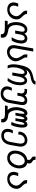

<svg xmlns="http://www.w3.org/2000/svg" viewBox="2185 -3018 1030 5440"><g transform="rotate(90 2700.0 -298.0)"><path d="M48.5 -165.5Q48.5 -189 53 -215Q61.5 -261.5 83.5 -301.5L172 -296Q160 -272 153 -252.8Q146 -233.5 142.5 -213.5Q139 -195.5 139 -176.5Q139 -120.5 170.2 -87.8Q201.5 -55 256 -55Q298.5 -55 337 -76.2Q375.5 -97.5 402 -134.8Q428.5 -172 436.5 -218Q439 -231 439 -247Q439 -274 429.5 -297Q420 -320 404.5 -339.8Q389 -359.5 363 -386.5Q322.5 -422.5 302 -453.2Q281.5 -484 281.5 -524.5Q281.5 -540.5 284 -553L375 -547Q375.5 -515.5 389.2 -489.8Q403 -464 441 -421.5Q460.5 -405.5 473.2 -391.8Q486 -378 493.5 -364Q511.5 -343 520.8 -314.5Q530 -286 530 -252.5Q530 -232 526 -207Q515 -144.5 476.2 -94.5Q437.5 -44.5 379.2 -16.2Q321 12 254.5 12Q190 12 143.5 -9.2Q97 -30.5 72.8 -70.2Q48.5 -110 48.5 -165.5Z M950 172Q950 129.5 921 109.2Q892 89 852.5 84.2Q813 79.5 756 79.5H563L577 0H696Q650.5 -26.5 628 -92Q605.5 -157.5 605.5 -237Q605.5 -281 612.5 -323Q625.5 -397 654 -449.5Q682.5 -502 724 -529.8Q765.5 -557.5 816.5 -557.5Q864 -557.5 892.8 -536Q921.5 -514.5 931.5 -474Q954 -514 991.2 -535.8Q1028.5 -557.5 1073.5 -557.5Q1140 -557.5 1176 -512.5Q1212 -467.5 1212 -387Q1212 -354.5 1205 -313.5Q1194.5 -253 1175.2 -204Q1156 -155 1126.5 -113.5H1034Q1067.5 -163.5 1088.8 -214.5Q1110 -265.5 1120 -322Q1126.5 -359 1126.5 -390Q1126.5 -483.5 1060 -483.5Q1021.5 -483.5 994.5 -451.2Q967.5 -419 959 -371L931 -212.5H845.5L874.5 -377Q878 -396.5 878 -415.5Q878 -448 865 -465.8Q852 -483.5 825 -483.5Q777 -483.5 743.8 -437.5Q710.5 -391.5 696.5 -311Q689.5 -272 689.5 -235.5Q689.5 -182 703.8 -136.5Q718 -91 747.8 -60.2Q777.5 -29.5 822 -20.5Q900 -6.5 947 10.5Q994 27.5 1021 59.8Q1048 92 1048 146.5Q1048 168 1043.5 194H948Q950 183.5 950 172Z M1336 -13.5Q1299 -33 1279 -73.8Q1259 -114.5 1259 -169.5Q1259 -196 1264.5 -228L1352.5 -725H1439.5L1351.5 -227Q1347 -201.5 1347 -179Q1347 -158 1350.5 -140Q1361.5 -102 1389.2 -78.2Q1417 -54.5 1455 -54.5Q1496 -54.5 1532.5 -75.2Q1569 -96 1593.5 -132Q1618 -168 1625.5 -211Q1628.5 -228.5 1628.5 -243Q1628.5 -279 1615.2 -309.8Q1602 -340.5 1573.5 -386.5L1564.5 -401.5Q1546.5 -426 1539.2 -437.5Q1532 -449 1525.8 -468.2Q1519.5 -487.5 1519.5 -513Q1519.5 -533.5 1524 -559.5L1610.5 -553.5Q1607.5 -535 1607.5 -520Q1607.5 -495 1615.2 -475.8Q1623 -456.5 1642.5 -424Q1662 -402.5 1672 -372.5Q1716 -299 1716 -227Q1716 -209 1713 -190Q1702.5 -131.5 1664.8 -83.8Q1627 -36 1571 -8.8Q1515 18.5 1452.5 18.5Q1416 18.5 1388.5 10.8Q1361 3 1336 -13.5Z M1802 -166Q1802 -228.5 1817.5 -317Q1843 -463.5 1884.8 -543.8Q1926.5 -624 1985.2 -660.8Q2044 -697.5 2140 -719L2225 -738Q2243 -742 2263 -759.2Q2283 -776.5 2289.5 -793L2379 -787Q2370.5 -753 2350.5 -724.5Q2307.5 -681 2219.5 -662L2145.5 -646Q2079.5 -631.5 2031.8 -600.8Q1984 -570 1952 -520.5Q1991.5 -551.5 2033 -551.5Q2075 -551.5 2100.2 -531Q2125.5 -510.5 2135.5 -468.5Q2185.5 -551.5 2266 -551.5Q2310.5 -551.5 2339.2 -523.2Q2368 -495 2381.2 -448.2Q2394.5 -401.5 2394.5 -344.5Q2394.5 -298.5 2386 -251.5Q2373.5 -180.5 2346.5 -119.5Q2319.5 -58.5 2274 2.5L2188 -2.5Q2234.5 -62 2262.8 -124Q2291 -186 2304 -259.5Q2313 -311.5 2313 -354.5Q2313 -411.5 2297.8 -445Q2282.5 -478.5 2255 -478.5Q2229.5 -478.5 2208.2 -453.2Q2187 -428 2172.2 -389.8Q2157.5 -351.5 2150.5 -313L2118.5 -131H2034L2067 -319Q2074.5 -363 2074.5 -392.5Q2074.5 -432 2063.5 -455.2Q2052.5 -478.5 2030.5 -478.5Q2003.5 -478.5 1976.2 -448.2Q1949 -418 1927.5 -365.5Q1906 -313 1894.5 -248.5Q1886.5 -204 1886.5 -159Q1886.5 -71.5 1917.5 2.5L1832 -2.5Q1817.5 -42 1809.8 -80.5Q1802 -119 1802 -166Z M2426.5 22.5Q2426.5 4 2430.5 -19Q2439.5 -72.5 2470 -120L2554 -115Q2539.5 -89.5 2529.8 -66Q2520 -42.5 2515.5 -17Q2513 -2 2513 9.5Q2513 43.5 2528.8 69.8Q2544.5 96 2573.8 110.8Q2603 125.5 2641.5 125.5Q2681.5 125.5 2717 103Q2752.5 80.5 2777.2 41Q2802 1.5 2810.5 -47L2866.5 -366.5Q2870.5 -391.5 2870.5 -408.5Q2870.5 -444.5 2856 -463.5Q2841.5 -482.5 2813.5 -482.5Q2788.5 -482.5 2766 -467.2Q2743.5 -452 2727.8 -425.5Q2712 -399 2706 -366.5L2690.5 -277H2608L2624.5 -370.5Q2626.5 -381 2626.5 -393Q2626.5 -430 2605.8 -454Q2585 -478 2551.5 -478H2495.5L2508 -550H2553Q2607 -550 2638.2 -534.2Q2669.5 -518.5 2682.5 -485.5Q2737 -555 2828.5 -555Q2891.5 -555 2924.2 -520Q2957 -485 2957 -419Q2957 -393.5 2951.5 -360.5L2895.5 -41Q2882 35 2847.5 88.5Q2813 142 2760 169.8Q2707 197.5 2639 197.5Q2573.5 197.5 2525.8 176Q2478 154.5 2452.2 115Q2426.5 75.5 2426.5 22.5Z M3352 157.5Q3352 127 3336.2 109.2Q3320.5 91.5 3286.8 84Q3253 76.5 3196.5 76.5H2967.5L2981 0H3101L3103 1.5Q3076 -16.5 3056.2 -54.5Q3036.5 -92.5 3026.2 -141.5Q3016 -190.5 3016 -241Q3016 -279 3022 -313.5Q3044 -438 3084.8 -499Q3125.5 -560 3188 -560Q3218.5 -560 3236 -544.8Q3253.5 -529.5 3260.5 -499.5Q3277.5 -529 3299.2 -544.5Q3321 -560 3345.5 -560Q3402.5 -560 3416 -497.5Q3434 -527.5 3456.8 -543.8Q3479.5 -560 3504 -560Q3549.5 -560 3572.5 -523.5Q3595.5 -487 3595.5 -416Q3595.5 -365 3584.5 -302Q3572 -231.5 3560.2 -192Q3548.5 -152.5 3523.5 -100.5L3433.5 -106.5Q3461.5 -161 3474.8 -201.2Q3488 -241.5 3500 -310Q3512.5 -379 3512.5 -421.5Q3512.5 -473.5 3493 -473.5Q3472.5 -473.5 3455 -434.2Q3437.5 -395 3428 -339.5L3407 -221H3329L3351 -345.5Q3359 -390 3359 -424Q3359 -447.5 3354.2 -460.5Q3349.5 -473.5 3340.5 -473.5Q3321 -473.5 3302.2 -434.5Q3283.5 -395.5 3274 -339.5L3253 -221H3174.5L3196.5 -345.5Q3204.5 -392.5 3204.5 -425Q3204.5 -473.5 3187 -473.5Q3163 -473.5 3141.2 -428Q3119.5 -382.5 3105 -301.5Q3101 -276.5 3101 -253.5Q3101 -201 3117.5 -148.8Q3134 -96.5 3161.8 -61.2Q3189.5 -26 3221.5 -20.5Q3283 -11 3313 -4.8Q3343 1.5 3355.2 6.8Q3367.5 12 3378 20.5Q3414 42 3431 70.2Q3448 98.5 3448 139Q3448 160 3443.5 185.5L3350.5 179.5Q3352 167.5 3352 157.5Z M3630.5 5.5Q3630.5 -19 3635 -46Q3643.5 -94 3674.5 -149L3760 -144Q3727.5 -88.5 3719.5 -43Q3716 -24 3716 -4Q3716 48 3744.2 77.5Q3772.5 107 3824.5 107Q3896 107 3941.5 59Q3987 11 4003 -80L4044 -311Q4049.5 -342.5 4049.5 -367Q4049.5 -423 4024.5 -453.5Q3999.5 -484 3950 -484Q3911.5 -484 3878.5 -466.5Q3845.5 -449 3824.2 -419.5Q3803 -390 3796.5 -355Q3791.5 -326 3791.5 -300.5L3710 -306.5Q3710 -327 3710.5 -339Q3711 -351 3714 -370Q3723.5 -422.5 3758 -465.8Q3792.5 -509 3844 -533.8Q3895.5 -558.5 3953 -558.5Q4008.5 -558.5 4049.5 -534.5Q4090.5 -510.5 4112.5 -467Q4134.5 -423.5 4134.5 -366Q4134.5 -339.5 4129 -308L4086 -66Q4072.5 12.5 4036.8 67.8Q4001 123 3946.5 151.8Q3892 180.5 3822 180.5Q3761.5 180.5 3718.5 159.5Q3675.5 138.5 3653 99.2Q3630.5 60 3630.5 5.5Z M4246.5 -205.5Q4246.5 -241 4253 -277Q4266.5 -355 4300.5 -414.5Q4334.5 -474 4385.8 -509.8Q4437 -545.5 4502 -554.5L4509.5 -581.5Q4511.5 -592 4511.5 -602.5Q4511.5 -624 4502.2 -636.5Q4493 -649 4472.5 -665.5Q4448.5 -680.5 4438 -689Q4427.5 -697.5 4420.8 -711.5Q4414 -725.5 4414 -748.5Q4414 -766 4418.5 -792L4512.5 -786Q4510 -769.5 4510 -760.5Q4510 -745.5 4514.5 -736.2Q4519 -727 4524.8 -722Q4530.5 -717 4548 -704Q4581 -684.5 4596.5 -665Q4612 -645.5 4612 -613.5Q4612 -598.5 4609.5 -586L4601 -553.5Q4647.5 -545.5 4681.2 -516Q4715 -486.5 4733.2 -439.8Q4751.5 -393 4751.5 -334.5Q4751.5 -304 4745 -265Q4730 -181.5 4689.2 -118.5Q4648.5 -55.5 4587.5 -21.2Q4526.5 13 4453.5 13Q4389 13 4342.5 -13.5Q4296 -40 4271.2 -89.2Q4246.5 -138.5 4246.5 -205.5ZM4663 -277Q4667 -301 4667 -321.5Q4667 -366 4651.8 -403Q4636.5 -440 4608 -461.8Q4579.5 -483.5 4541 -483.5Q4493.5 -483.5 4449.8 -452.5Q4406 -421.5 4375.8 -371Q4345.5 -320.5 4335.5 -265Q4331.5 -244.5 4331.5 -219Q4331.5 -175 4346.5 -139Q4361.5 -103 4389.5 -81.8Q4417.5 -60.5 4456 -60.5Q4503.5 -60.5 4547.8 -91.2Q4592 -122 4622.5 -172Q4653 -222 4663 -277Z M4848.5 -165.5Q4848.5 -189 4853 -215Q4861.5 -261.5 4883.5 -301.5L4972 -296Q4960 -272 4953 -252.8Q4946 -233.5 4942.5 -213.5Q4939 -195.5 4939 -176.5Q4939 -120.5 4970.2 -87.8Q5001.5 -55 5056 -55Q5098.5 -55 5137 -76.2Q5175.5 -97.5 5202 -134.8Q5228.5 -172 5236.5 -218Q5239 -231 5239 -247Q5239 -274 5229.5 -297Q5220 -320 5204.5 -339.8Q5189 -359.5 5163 -386.5Q5122.5 -422.5 5102 -453.2Q5081.5 -484 5081.5 -524.5Q5081.5 -540.5 5084 -553L5175 -547Q5175.5 -515.5 5189.2 -489.8Q5203 -464 5241 -421.5Q5260.5 -405.5 5273.2 -391.8Q5286 -378 5293.5 -364Q5311.5 -343 5320.8 -314.5Q5330 -286 5330 -252.5Q5330 -232 5326 -207Q5315 -144.5 5276.2 -94.5Q5237.5 -44.5 5179.2 -16.2Q5121 12 5054.5 12Q4990 12 4943.5 -9.2Q4897 -30.5 4872.8 -70.2Q4848.5 -110 4848.5 -165.5Z"/></g></svg>

Font: JuliaMono
Style: Italic
Weight: 400
Italic angle: -9°
Monospace: yes
Designer: cormullion
Foundry: corm
Version: Version 0.057; ttfautohint (v1.8.4)